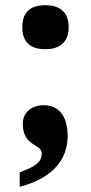

<svg xmlns="http://www.w3.org/2000/svg" viewBox="-20 -567 351 741"><path d="M155 -377C203 -377 245 -398 245 -462C245 -527 203 -547 155 -547C105 -547 66 -527 66 -462C66 -398 105 -377 155 -377ZM56 98V154C190 119 241 43 241 -42C241 -115 210 -161 148 -161C105 -161 68 -136 68 -89C68 -1 141 -12 141 24C141 63 111 77 56 98Z"/></svg>

Font: Noto Serif Myanmar ExtraBold
Style: Regular
Weight: 800
Designer: Ben Mitchell and the Monotype Design Team
Foundry: Monotype Imaging Inc.
Version: Version 2.106